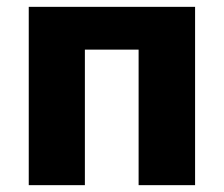

<svg xmlns="http://www.w3.org/2000/svg" viewBox="-20 -513 654 561"><path d="M64 -493H550V28H385V-368H228V28H64Z"/></svg>

Font: BM Euljiro oraeorae
Style: Regular
Weight: 400
Designer: Bongjin Kim; Bomjun Kim; Myungsoo Han; Hyesun Chae; Mikyoung Jeong; Wujin Sim; Minjae Kang; Suwha Jang;
Foundry: Sandoll Inc.
Version: Version 1.000;hotconv 1.0.109;makeexe 2.5.65596